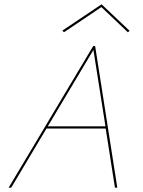

<svg xmlns="http://www.w3.org/2000/svg" viewBox="-20 -872 664 892"><path d="M452 -852 582 -729 574 -722 451 -839 277 -722 270 -730ZM413 -658H422L525 0H514L471 -275H196L32 0H20ZM202 -285H470L414 -640Z"/></svg>

Font: EauTestInfant Hairline
Style: Italic
Weight: 250
Italic angle: -12°
Designer: Christian Thalmann (Catharsis Fonts)
Version: Version 0.001;PS 000.001;hotconv 1.0.88;makeotf.lib2.5.64775